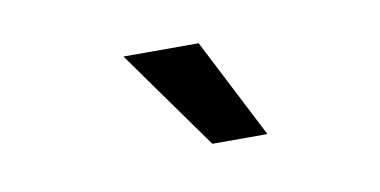

<svg xmlns="http://www.w3.org/2000/svg" viewBox="-32 -799 510 258"><g transform="rotate(-10 223.5 -670.0)"><path d="M241.7 -601.6 144.5 -737.8H247.1L316.9 -601.6Z"/></g></svg>

Font: Inter Cardless Tabular
Style: Regular
Weight: 400
Designer: Rasmus Andersson
Foundry: rsms
Version: Version 4.000;git-4fc901f